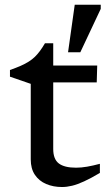

<svg xmlns="http://www.w3.org/2000/svg" viewBox="-20 -760 452 790"><path d="M199 -147Q199 -105 222 -87.5Q245 -70 293 -70Q314 -70 338.5 -74.2Q363 -78.5 391 -86V-48.5Q354 -26.5 326.2 -13.8Q298.5 -1 276.8 4.2Q255 9.5 235 9.5Q199 9.5 169.8 -3Q140.5 -15.5 123.5 -40.8Q106.5 -66 106.5 -104V-415L21 -444.5V-472Q46.5 -481 65.2 -489.2Q84 -497.5 98.2 -506.5Q112.5 -515.5 123.5 -526.2Q134.5 -537 144.5 -550.5Q154.5 -564 165 -582H199V-473.5ZM163 -421 165.5 -490.5H380L378 -421ZM260 -545 287.5 -740.5H394.5V-723.5L310.5 -545Z"/></svg>

Font: Newsreader 9pt
Style: Regular
Weight: 400
Designer: Hugues Gentile
Foundry: Production Type
Version: Version 1.003